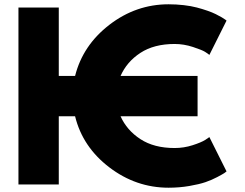

<svg xmlns="http://www.w3.org/2000/svg" viewBox="-20 -860 1143 895"><path d="M794 -170Q837 -170 877.5 -183Q918 -196 937 -208L956 -221L1036 -61Q1033 -58 1025.5 -53Q1018 -48 992.5 -34.5Q967 -21 938 -11Q909 -1 862.5 7Q816 15 766 15Q614 15 489.5 -80Q365 -175 330 -318H254V0H66V-825H254V-506H330Q366 -649 490 -744.5Q614 -840 766 -840Q802 -840 836.5 -836Q871 -832 897.5 -825Q924 -818 947 -810Q970 -802 986 -794Q1002 -786 1014 -779Q1026 -772 1031 -768L1036 -764L956 -604Q949 -610 935.5 -618.5Q922 -627 879.5 -641Q837 -655 794 -655Q698 -655 634.5 -613.5Q571 -572 542 -506H901V-318H542Q571 -253 634.5 -211.5Q698 -170 794 -170Z"/></svg>

Font: Hussar
Style: BoldWeb
Weight: 700
Foundry: Cannot Into Space Fonts
Version: Version 2.00